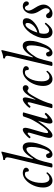

<svg xmlns="http://www.w3.org/2000/svg" viewBox="978 -1743 778 2774"><g transform="rotate(-90 1367.0 -356.0)"><path d="M142.1 13.2Q98.6 13.2 71.8 -23.7Q44.9 -60.5 44.9 -121.1Q44.9 -193.8 75.2 -262.7Q105.5 -331.5 154.5 -373.8Q203.6 -416 255.9 -416Q288.1 -416 309.6 -402.6Q331.1 -389.2 331.1 -368.2Q331.1 -353 319.6 -340.6Q308.1 -328.1 293.9 -328.1Q281.2 -328.1 275.9 -337.9Q272.9 -368.7 269 -374Q261.2 -384.8 240.2 -384.8Q188 -384.8 149.9 -313.2Q111.8 -241.7 111.8 -143.1Q111.8 -88.9 127.9 -59.8Q144 -30.8 173.8 -30.8Q211.9 -30.8 245.1 -68.8Q249 -75.2 254.9 -73.5Q260.7 -71.8 262.7 -66.2Q264.6 -60.5 262.2 -56.2Q208 13.2 142.1 13.2Z M362.3 13.2Q346.7 13.2 339.6 10Q332.5 6.8 334 0L473.1 -586.9Q481 -623.5 481 -636.2Q481 -671.9 448.2 -671.9Q443.8 -671.9 442.1 -678.7Q440.4 -685.5 442.6 -692.4Q444.8 -699.2 449.2 -699.2Q489.7 -699.2 541 -721.2Q548.8 -725.1 557.1 -725.1Q563 -725.1 563 -719.2Q563 -713.9 561 -706.1L458 -273.9L464.4 -269Q548.3 -417 625 -417Q697.3 -417 697.3 -311Q697.3 -218.8 643.1 -100.1Q593.3 13.2 521 13.2Q500 13.2 485.1 -2.7Q470.2 -18.6 470.2 -40Q470.2 -58.1 480 -68.6Q489.7 -79.1 505.4 -79.1Q528.3 -79.1 534.2 -55.2Q540 -28.8 553.2 -28.8Q565.9 -28.8 584 -66.9Q603 -105.5 617.2 -172.1Q631.3 -238.8 631.3 -289.1Q631.3 -362.8 599.1 -362.8Q548.3 -362.8 463.4 -228Q441.9 -193.8 419.9 -109.9L393.1 0Q390.1 13.2 362.3 13.2Z M799.8 13.2Q761.7 13.2 761.7 -34.2Q761.7 -49.8 771.5 -89.8L833.5 -307.1Q838.9 -327.1 837.6 -336.2Q836.4 -345.2 827.6 -345.2Q812.5 -345.2 776.9 -305.2Q773.4 -302.2 768.3 -304.7Q763.2 -307.1 759 -313Q754.9 -318.8 756.8 -321.8Q778.8 -353 817.6 -384.5Q856.4 -416 880.9 -416Q907.7 -416 907.7 -377Q907.7 -358.9 895.5 -314L850.6 -161.1Q831.5 -96.2 831.5 -69.8Q831.5 -49.8 842.8 -49.8Q867.7 -49.8 922.6 -121.8Q977.5 -193.8 1014.6 -264.2Q1043.5 -314.9 1070.8 -403.8Q1074.2 -416 1100.6 -416Q1129.9 -416 1129.9 -405.8L1047.9 -117.2Q1030.8 -58.1 1047.9 -58.1Q1065.9 -58.1 1103.5 -97.2Q1106 -100.1 1111.6 -96.9Q1117.2 -93.8 1121.3 -88.4Q1125.5 -83 1123.5 -80.1Q1100.1 -47.4 1061.3 -17.1Q1022.5 13.2 995.6 13.2Q968.8 13.2 968.8 -27.8Q968.8 -50.8 980.5 -94.2L1009.8 -196.8Q864.7 13.2 799.8 13.2Z M1221.7 13.2Q1208.5 13.2 1201.4 11.5Q1194.3 9.8 1192.9 7.1Q1191.4 4.4 1192.4 0L1273.4 -307.1Q1276.4 -321.8 1276.4 -331.1Q1276.4 -345.2 1267.6 -345.2Q1252.4 -345.2 1217.8 -306.2Q1212.4 -300.8 1202.9 -309.1Q1193.4 -317.4 1197.8 -323.2Q1218.8 -355 1257.3 -385.5Q1295.9 -416 1320.3 -416Q1346.7 -416 1346.7 -377.9Q1346.7 -361.3 1334.5 -314L1313.5 -233.9L1317.4 -232.9Q1363.8 -326.2 1403.3 -371.1Q1442.9 -416 1480.5 -416Q1499 -416 1511.2 -405.3Q1523.4 -394.5 1523.4 -376Q1523.4 -356.9 1511.2 -344.5Q1499 -332 1481.4 -332Q1469.7 -332 1459.7 -340.1Q1449.7 -348.1 1442.4 -348.1Q1424.3 -348.1 1403.3 -321.8Q1382.3 -295.4 1349.6 -234.9Q1281.7 -112.3 1253.4 -2Q1251 6.3 1244.1 9.8Q1237.3 13.2 1221.7 13.2Z M1609.4 13.2Q1565.9 13.2 1539.1 -23.7Q1512.2 -60.5 1512.2 -121.1Q1512.2 -193.8 1542.5 -262.7Q1572.8 -331.5 1621.8 -373.8Q1670.9 -416 1723.1 -416Q1755.4 -416 1776.9 -402.6Q1798.3 -389.2 1798.3 -368.2Q1798.3 -353 1786.9 -340.6Q1775.4 -328.1 1761.2 -328.1Q1748.5 -328.1 1743.2 -337.9Q1740.2 -368.7 1736.3 -374Q1728.5 -384.8 1707.5 -384.8Q1655.3 -384.8 1617.2 -313.2Q1579.1 -241.7 1579.1 -143.1Q1579.1 -88.9 1595.2 -59.8Q1611.3 -30.8 1641.1 -30.8Q1679.2 -30.8 1712.4 -68.8Q1716.3 -75.2 1722.2 -73.5Q1728 -71.8 1730 -66.2Q1731.9 -60.5 1729.5 -56.2Q1675.3 13.2 1609.4 13.2Z M1829.6 13.2Q1814 13.2 1806.9 10Q1799.8 6.8 1801.3 0L1940.4 -586.9Q1948.2 -623.5 1948.2 -636.2Q1948.2 -671.9 1915.5 -671.9Q1911.1 -671.9 1909.4 -678.7Q1907.7 -685.5 1909.9 -692.4Q1912.1 -699.2 1916.5 -699.2Q1957 -699.2 2008.3 -721.2Q2016.1 -725.1 2024.4 -725.1Q2030.3 -725.1 2030.3 -719.2Q2030.3 -713.9 2028.3 -706.1L1925.3 -273.9L1931.6 -269Q2015.6 -417 2092.3 -417Q2164.6 -417 2164.6 -311Q2164.6 -218.8 2110.4 -100.1Q2060.5 13.2 1988.3 13.2Q1967.3 13.2 1952.4 -2.7Q1937.5 -18.6 1937.5 -40Q1937.5 -58.1 1947.3 -68.6Q1957 -79.1 1972.7 -79.1Q1995.6 -79.1 2001.5 -55.2Q2007.3 -28.8 2020.5 -28.8Q2033.2 -28.8 2051.3 -66.9Q2070.3 -105.5 2084.5 -172.1Q2098.6 -238.8 2098.6 -289.1Q2098.6 -362.8 2066.4 -362.8Q2015.6 -362.8 1930.7 -228Q1909.2 -193.8 1887.2 -109.9L1860.4 0Q1857.4 13.2 1829.6 13.2Z M2290 13.2Q2248 13.2 2225.1 -15.9Q2202.1 -44.9 2202.1 -96.2Q2202.1 -147.9 2224.1 -205.8Q2246.1 -263.7 2279.5 -309.6Q2313 -355.5 2355 -385.7Q2397 -416 2435.1 -416Q2462.4 -416 2476.8 -401.9Q2491.2 -387.7 2491.2 -360.8Q2491.2 -304.7 2426.5 -248.5Q2361.8 -192.4 2275.4 -173.8Q2266.1 -141.6 2266.1 -108.9Q2266.1 -73.7 2279.3 -54.4Q2292.5 -35.2 2317.4 -35.2Q2336.4 -35.2 2357.4 -49.3Q2378.4 -63.5 2408.2 -96.2Q2412.1 -100.1 2419.7 -92.8Q2427.2 -85.4 2424.3 -81.1Q2386.7 -31.2 2355.2 -9Q2323.7 13.2 2290 13.2ZM2284.2 -205.1Q2343.8 -220.7 2383.1 -261Q2422.4 -301.3 2422.4 -346.2Q2422.4 -377 2400.4 -377Q2372.6 -377 2339.6 -328.4Q2306.6 -279.8 2284.2 -205.1Z M2558.1 13.2Q2529.3 13.2 2510 -2.4Q2490.7 -18.1 2490.7 -42Q2490.7 -57.6 2500.2 -68.4Q2509.8 -79.1 2523.9 -79.1Q2549.3 -79.1 2562 -54.2Q2576.7 -26.9 2599.1 -26.9Q2614.7 -26.9 2625.2 -43Q2635.7 -59.1 2635.7 -84Q2635.7 -111.8 2594.7 -175.8Q2556.2 -234.9 2556.2 -288.1Q2556.2 -340.3 2588.6 -378.2Q2621.1 -416 2667 -416Q2694.8 -416 2714.4 -400.1Q2733.9 -384.3 2733.9 -361.8Q2733.9 -348.1 2725.6 -338.1Q2717.3 -328.1 2705.1 -328.1Q2681.6 -328.1 2671.9 -356Q2661.6 -384.8 2637.7 -384.8Q2622.6 -384.8 2611.8 -368.9Q2601.1 -353 2601.1 -332Q2601.1 -314.9 2610.8 -292.5Q2620.6 -270 2645 -231.9Q2688 -165 2688 -116.2Q2688 -65.4 2648.4 -26.1Q2608.9 13.2 2558.1 13.2Z"/></g></svg>

Font: Junicode SmCond
Style: Italic
Weight: 400
Width: 4
Italic angle: -11°
Designer: Peter S. Baker
Version: Version 2.206